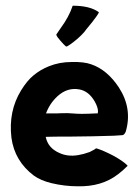

<svg xmlns="http://www.w3.org/2000/svg" viewBox="-20 -640 485 672"><path d="M426 -61V-60V-59Q408 -41 393 -30Q336 14 252 12Q206 12 160 1Q123 -8 99 -25Q31 -76 20 -158Q9 -251 54 -324Q75 -358 97 -376Q121 -396 151 -408Q188 -423 231 -423Q274 -424 299 -415Q355 -396 396 -334Q444 -260 420 -179Q415 -168 409 -167Q408 -167 379 -165Q371 -165 342.5 -164Q314 -163 305 -163Q273 -163 232 -162Q161 -162 140 -161Q148 -122 187 -105Q216 -91 253 -97Q272 -100 294 -108L311 -117Q316 -122 320 -120Q342 -113 375 -96Q410 -77 426 -61ZM181 -303Q154 -278 141 -243H176Q193 -244 216 -244Q221 -244 234 -243Q247 -242 248 -242Q263 -241 291 -242Q304 -243 313 -243H322Q322 -246 323 -250Q323 -264 312 -284Q291 -321 258 -327Q216 -335 181 -303ZM191 -498Q179 -512 178 -516Q176 -519 179 -522L192 -541Q222 -582 234 -619L235 -620Q294 -620 325 -598Q326 -597 326 -596Q321 -586 303 -563Q275 -529 275 -528Q255 -505 225 -484Q215 -477 212 -477Q211 -477 208 -480Q204 -483 191 -498Z"/></svg>

Font: Tovari Sans
Style: Bold
Weight: 700
Designer: Verneri Kontto, Denis Ignatov
Foundry: Verneri Kontto
Version: Version 1.10 May 7, 2019